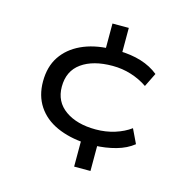

<svg xmlns="http://www.w3.org/2000/svg" viewBox="-107 -730 962 954"><g transform="rotate(15 374.0 -253.0)"><path d="M356 115V-34L380 -12Q295 -17 231 -46Q167 -75 132 -128Q97 -181 97 -254Q97 -330 132 -382.5Q167 -435 230 -464.5Q293 -494 377 -497L356 -475V-621H440V-478L421 -498Q486 -497 537.5 -481Q589 -465 627 -434L592 -363Q554 -389 508 -403.5Q462 -418 412 -418Q312 -418 253 -376Q194 -334 194 -253Q194 -176 254 -133.5Q314 -91 411 -91Q463 -91 509 -105.5Q555 -120 589 -145L624 -72Q588 -43 536 -28.5Q484 -14 424 -12L440 -31V115Z"/></g></svg>

Font: Nunito Sans 7pt Expanded
Style: Regular
Weight: 400
Width: 7
Designer: Vernon Adams
Foundry: Vernon Adams
Version: Version 3.101;gftools[0.9.27]